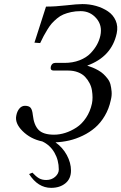

<svg xmlns="http://www.w3.org/2000/svg" viewBox="-20 -678 589 931"><path d="M121.1 166 137.2 159.2Q154.3 177.7 168.9 186.3Q183.6 194.8 204.1 194.8Q230 194.8 247.6 179.2Q265.1 163.6 265.1 144Q265.1 98.6 243.9 62Q222.7 25.4 185.1 7.8Q127.9 -3.9 88.9 -43Q50.8 -81.1 59.1 -118.2Q63 -138.7 74.2 -151.9Q85.4 -165 101.1 -165Q120.6 -165 128.7 -155Q136.7 -145 139.2 -120.1Q144.5 -71.3 167.2 -48.1Q189.9 -24.9 242.2 -24.9Q269 -24.9 296.6 -33.7Q324.2 -42.5 350.6 -59.6Q377 -76.7 397.2 -106.9Q417.5 -137.2 425.8 -175.8Q428.7 -189.5 428.7 -205.6Q428.7 -221.7 425.8 -240Q422.9 -258.3 414.1 -275.1Q405.3 -292 392.3 -305.7Q379.4 -319.3 358.2 -327.6Q336.9 -335.9 310.1 -335.9H240.2Q223.1 -335.9 226.1 -354Q231 -373 248 -373H292Q333 -373 365.7 -385.7Q398.4 -398.4 418.5 -419.2Q438.5 -439.9 450.2 -461.4Q461.9 -482.9 466.8 -505.9Q477.1 -554.7 447 -589.4Q417 -624 371.1 -624Q346.2 -624 325 -619.4Q303.7 -614.7 287.6 -607.9Q271.5 -601.1 256.3 -588.4Q241.2 -575.7 231.2 -564.5Q221.2 -553.2 210 -534.9Q198.7 -516.6 191.9 -503.7Q185.1 -490.7 174.8 -469.2L147 -471.2L203.1 -646Q248.5 -646 301.3 -652.1Q354 -658.2 379.9 -658.2Q414.1 -658.2 446 -649.2Q478 -640.1 503.4 -623Q528.8 -606 541 -578.1Q553.2 -550.3 545.9 -516.1Q521.5 -402.8 402.8 -359.9Q417.5 -355 430.2 -349.9Q442.9 -344.7 457 -336.7Q471.2 -328.6 481.4 -319.1Q491.7 -309.6 501.7 -296.6Q511.7 -283.7 515.6 -268.6Q519.5 -253.4 521.2 -233.9Q522.9 -214.4 517.1 -191.9Q508.3 -150.4 488 -116.2Q467.8 -82 441.2 -59.1Q414.6 -36.1 381.6 -20.3Q348.6 -4.4 315.9 3.2Q283.2 10.7 249 12.2Q283.7 36.6 304 74Q324.2 111.3 324.2 148.9Q324.2 189 297.1 210.9Q270 232.9 228 232.9Q164.1 232.9 121.1 166Z"/></svg>

Font: Common Serif News
Style: Italic
Weight: 450
Italic angle: -12°
Designer: Philipp H. Poll, Khaled Hosny
Foundry: Stefan Peev, Context Ltd.
Version: Version 1.026